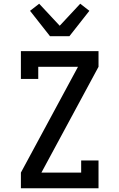

<svg xmlns="http://www.w3.org/2000/svg" viewBox="-20 -1009 640 1029"><path d="M92 0V-84L398 -651H185V-586H92V-735H508V-651L202 -84H415V-149H508V0ZM248 -815 141 -951 190 -989 300 -871 410 -989 459 -951 352 -815Z"/></svg>

Font: Iosevka Etoile Medium
Style: Regular
Weight: 500
Designer: Belleve Invis
Foundry: Belleve Invis
Version: Version 22.1.2; ttfautohint (v1.8.4)